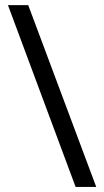

<svg xmlns="http://www.w3.org/2000/svg" viewBox="-20 -734 407 754"><path d="M90.8 -713.9 357.9 0H276.9L11.2 -713.9Z"/></svg>

Font: f07869316
Style: Regular
Weight: 400
Foundry: Ascender Corporation
Version: Version 1.10